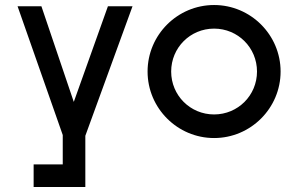

<svg xmlns="http://www.w3.org/2000/svg" viewBox="-20 -545 1198 765"><path d="M410 -520 274 -139 145 -520H50L230 -7V110H114V200H320V-4L508 -520Z M833 -89C738 -89 662 -165 662 -260C662 -355 738 -431 833 -431C928 -431 1004 -355 1004 -260C1004 -165 928 -89 833 -89ZM568 -260C568 -114 687 5 833 5C979 5 1098 -114 1098 -260C1098 -406 979 -525 833 -525C687 -525 568 -406 568 -260Z"/></svg>

Font: Grotesk 02 Mince
Style: Bold
Weight: 400
Designer: Frank Adebiaye, contributions by Jérémy Landes, Ariel Martín Pérez
Foundry: Velvetyne Type Foundry
Version: Version 3.000;Glyphs 3.1.2 (3150)